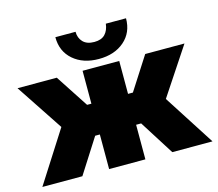

<svg xmlns="http://www.w3.org/2000/svg" viewBox="-103 -861 1126 992"><g transform="rotate(-15 459.5 -365.0)"><path d="M6 0 181 -274 14 -526H224L339 -350H362V-526H558V-350H584L697 -526H907L740 -274L916 0H701L584 -185H557V0H363V-185H338L220 0ZM460 -563Q376 -563 323.5 -608.5Q271 -654 271 -730H379Q379 -697 399.5 -675.5Q420 -654 460 -654Q498 -654 517.5 -674.5Q537 -695 541 -730H649Q649 -654 596.5 -608.5Q544 -563 460 -563Z"/></g></svg>

Font: Raleway Black
Style: Regular
Weight: 900
Designer: Matt McInerney, Pablo Impallari, Rodrigo Fuenzalida
Foundry: Matt McInerney, Pablo Impallari, Rodrigo Fuenzalida
Version: Version 4.026